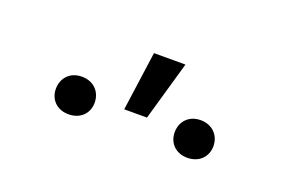

<svg xmlns="http://www.w3.org/2000/svg" viewBox="-40 -914 560 375"><g transform="rotate(20 239.5 -727.0)"><path d="M213.9 -689.5H261.2L296.4 -812.5H231ZM74.7 -681.6C74.7 -660.2 89.8 -643.1 114.7 -643.1C140.1 -643.1 155.3 -660.2 155.3 -681.6C155.3 -703.6 140.1 -721.2 114.7 -721.2C89.8 -721.2 74.7 -703.6 74.7 -681.6ZM321.8 -681.2C321.8 -659.7 336.9 -642.6 361.8 -642.6C386.7 -642.6 402.3 -659.7 402.3 -681.2C402.3 -703.1 386.7 -720.7 361.8 -720.7C336.9 -720.7 321.8 -703.1 321.8 -681.2Z"/></g></svg>

Font: Shabnam Thin
Style: Regular
Weight: 100
Foundry: DejaVu fonts team - Redesigned by Saber Rastikerdar - Based on Vazir font
Version: Version 5.0.1